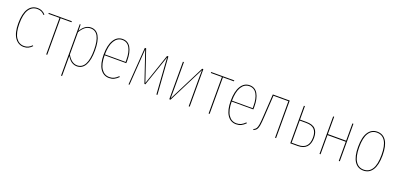

<svg xmlns="http://www.w3.org/2000/svg" viewBox="6 -1413 5140 2492"><g transform="rotate(20 2576.0 -167.0)"><path d="M341 -478 332 -469Q311 -493 287 -504Q263 -515 232 -515Q158 -515 117 -450.5Q76 -386 76 -256Q76 -129 118 -66.5Q160 -4 231 -4Q291 -4 336 -52L345 -44Q321 -18 293.5 -4.5Q266 9 231 9Q154 9 107.5 -58.5Q61 -126 61 -256Q61 -390 106 -459Q151 -528 232 -528Q265 -528 291.5 -516Q318 -504 341 -478Z M705 -505H554V0H540V-505H387V-518H707Z M1118 -264Q1118 -131 1078.5 -61Q1039 9 965 9Q882 9 829 -85V191L815 194V-518H827L829 -431Q886 -528 970 -528Q1042 -528 1080 -462Q1118 -396 1118 -264ZM1104 -264Q1104 -515 970 -515Q925 -515 892 -489Q859 -463 829 -413V-104Q886 -4 964 -4Q1033 -4 1068.5 -69.5Q1104 -135 1104 -264Z M1555 -249H1256Q1257 -127 1298 -65.5Q1339 -4 1409 -4Q1445 -4 1472.5 -17.5Q1500 -31 1529 -60L1538 -51Q1507 -20 1477.5 -5.5Q1448 9 1409 9Q1331 9 1286 -59Q1241 -127 1241 -254Q1241 -385 1285.5 -456.5Q1330 -528 1406 -528Q1480 -528 1518 -463Q1556 -398 1556 -286Q1556 -260 1555 -249ZM1542 -291Q1542 -395 1508 -455Q1474 -515 1406 -515Q1338 -515 1297.5 -450Q1257 -385 1256 -261H1542Z M2076 0H2062L2032 -429L2028 -502L1882 -76H1869L1725 -502L1720 -429L1690 0H1677L1714 -518H1732L1876 -92L2021 -518H2039Z M2522 0H2508V-394Q2508 -429 2510 -501L2257 0H2240V-518H2254V-136Q2254 -60 2253 -17L2506 -518H2522Z M2948 -505H2797V0H2783V-505H2630V-518H2950Z M3310 -249H3011Q3012 -127 3053 -65.5Q3094 -4 3164 -4Q3200 -4 3227.5 -17.5Q3255 -31 3284 -60L3293 -51Q3262 -20 3232.5 -5.5Q3203 9 3164 9Q3086 9 3041 -59Q2996 -127 2996 -254Q2996 -385 3040.5 -456.5Q3085 -528 3161 -528Q3235 -528 3273 -463Q3311 -398 3311 -286Q3311 -260 3310 -249ZM3297 -291Q3297 -395 3263 -455Q3229 -515 3161 -515Q3093 -515 3052.5 -450Q3012 -385 3011 -261H3297Z M3715 -518V0H3701V-505H3495L3477 -212Q3472 -126 3465.5 -87.5Q3459 -49 3445.5 -29.5Q3432 -10 3402 3L3398 -9Q3423 -20 3434.5 -38.5Q3446 -57 3452 -94Q3458 -131 3463 -213L3482 -518Z M4177 -173Q4177 -87 4135.5 -43.5Q4094 0 4014 0H3911V-518H3925V-332H4013Q4100 -332 4138.5 -291Q4177 -250 4177 -173ZM4163 -173Q4163 -244 4128 -281.5Q4093 -319 4013 -319H3925V-13H4014Q4089 -13 4126 -52.5Q4163 -92 4163 -173Z M4581 -265H4329V0H4315V-518H4329V-279H4581V-518H4595V0H4581Z M5091 -262Q5091 -127 5046.5 -59Q5002 9 4922 9Q4842 9 4798 -58.5Q4754 -126 4754 -258Q4754 -393 4799 -460.5Q4844 -528 4923 -528Q5003 -528 5047 -461.5Q5091 -395 5091 -262ZM4769 -258Q4769 -131 4809 -67.5Q4849 -4 4922 -4Q4996 -4 5036 -67.5Q5076 -131 5076 -262Q5076 -390 5036.5 -452.5Q4997 -515 4923 -515Q4850 -515 4809.5 -452Q4769 -389 4769 -258Z"/></g></svg>

Font: Fira Sans Compressed Hair
Style: Regular
Weight: 100
Width: 1
Designer: bBox Type GmbH & Carrois Corporate GbR & Edenspiekermann AG
Foundry: bBox Type GmbH & Carrois Corporate GbR & Edenspiekermann AG
Version: Version 4.301